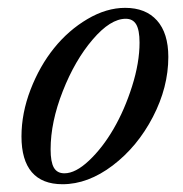

<svg xmlns="http://www.w3.org/2000/svg" viewBox="-20 -458 466 489"><path d="M139.2 11.2Q87.4 11.2 61 -19.5Q34.7 -50.3 34.7 -110.4Q34.7 -169.9 57.9 -230Q81.1 -290 117.7 -335.4Q154.3 -380.9 202.6 -409.4Q251 -438 298.8 -438Q351.1 -438 379.9 -405.8Q408.7 -373.5 408.7 -313Q408.7 -235.8 369.4 -160.2Q330.1 -84.5 267.1 -36.6Q204.1 11.2 139.2 11.2ZM144 -16.6Q172.4 -16.6 206.8 -49.1Q241.2 -81.5 269.3 -129.9Q297.4 -178.2 316.4 -238.3Q335.4 -298.3 335.4 -349.6Q335.4 -381.3 326.9 -395.8Q318.4 -410.2 300.3 -410.2Q261.2 -410.2 216.1 -357.4Q170.9 -304.7 139.9 -225.8Q108.9 -147 108.9 -77.6Q108.9 -45.4 117.2 -31Q125.5 -16.6 144 -16.6Z"/></svg>

Font: Elstob 14pt
Style: Italic
Weight: 400
Italic angle: -20°
Designer: Peter S. Baker
Version: Version 1.015